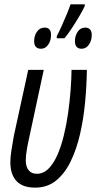

<svg xmlns="http://www.w3.org/2000/svg" viewBox="-20 -858 445 887"><path d="M142.6 8.8Q84 8.8 55.9 -22Q27.8 -52.7 27.8 -108.9Q27.8 -131.8 32.7 -163.1Q37.6 -194.3 43.9 -230L110.4 -535.2H182.1L114.7 -221.2Q108.4 -192.9 103.8 -166Q99.1 -139.2 99.1 -117.2Q99.1 -87.4 112.5 -71.3Q126 -55.2 149.9 -55.2Q180.2 -55.2 203.9 -78.6Q227.5 -102.1 245.1 -142.1Q262.7 -182.1 274.9 -232.2Q287.1 -282.2 294.7 -336.2Q302.2 -390.1 306.2 -441.7Q310.1 -493.2 310.5 -535.2H381.3Q380.4 -462.9 373.3 -386.7Q366.2 -310.5 350.1 -240Q334 -169.4 306.9 -113.3Q279.8 -57.1 239.5 -24.2Q199.2 8.8 142.6 8.8ZM242.2 -681.2V-690.9Q252 -709 264.6 -737.1Q277.3 -765.1 288.8 -793Q300.3 -820.8 305.7 -837.9H372.1L371.1 -829.1Q363.3 -811.5 345.9 -782.2Q328.6 -752.9 309.8 -724.6Q291 -696.3 277.8 -681.2ZM169.4 -632.8Q153.8 -632.8 145.8 -641.6Q137.7 -650.4 137.7 -668Q137.7 -692.4 150.6 -711.4Q163.6 -730.5 186.5 -730.5Q200.7 -730.5 208.3 -722.2Q215.8 -713.9 215.8 -697.3Q215.8 -669.9 202.6 -651.4Q189.5 -632.8 169.4 -632.8ZM356.9 -632.8Q341.8 -632.8 334 -641.6Q326.2 -650.4 326.2 -668Q326.2 -692.4 338.9 -711.4Q351.6 -730.5 374 -730.5Q387.7 -730.5 395.8 -722.2Q403.8 -713.9 403.8 -697.3Q403.8 -669.9 390.6 -651.4Q377.4 -632.8 356.9 -632.8Z"/></svg>

Font: Open Sans Condensed
Style: Italic
Weight: 400
Width: 3
Italic angle: -12°
Designer: Monotype Design Team
Foundry: Monotype Imaging Inc.
Version: Version 3.000